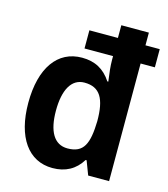

<svg xmlns="http://www.w3.org/2000/svg" viewBox="-114 -849 831 949"><g transform="rotate(15 301.5 -375.0)"><path d="M603 -695H530V-760H389V-695H243V-602H389V-582C389 -552 393 -517 399 -474H394C358 -529 310 -555 244 -555C119 -555 44 -450 44 -271C44 -95 119 10 242 10C308 10 358 -17 391 -71H396L423 0H530V-602H603ZM289 -103C220 -103 186 -164 186 -269C186 -374 220 -439 287 -439C367 -439 397 -386 397 -271C394 -155 372 -103 289 -103Z"/></g></svg>

Font: Kathrein 75 Bold
Style: Regular
Weight: 700
Designer: Lazydogs Typefoundry, based on Open Sans by Ascender Corporation
Foundry: Lazydogs Typefoundry
Version: Version 1.003;PS 001.003;hotconv 1.0.88;makeotf.lib2.5.64775